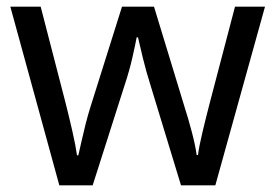

<svg xmlns="http://www.w3.org/2000/svg" viewBox="-20 -557 826 576"><path d="M431 -303Q418 -344 408.5 -383.5Q399 -423 394 -445H390Q386 -423 377 -383.5Q368 -344 354 -302L258 -1H158L11 -537H102L176 -251Q187 -208 197 -164Q207 -120 211 -91H215Q219 -108 224.5 -133Q230 -158 237 -185.5Q244 -213 251 -235L346 -537H442L534 -235Q545 -201 555.5 -161Q566 -121 570 -92H574Q577 -117 587.5 -161Q598 -205 610 -251L685 -537H775L626 -1H523Z"/></svg>

Font: Noto Sans Carian
Style: Regular
Weight: 400
Designer: Monotype Design Team
Foundry: Monotype Imaging Inc.
Version: Version 2.002; ttfautohint (v1.8.4.7-5d5b)